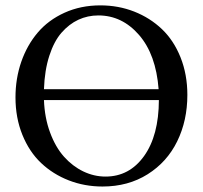

<svg xmlns="http://www.w3.org/2000/svg" viewBox="-20 -678 747 708"><path d="M565.9 -309.1H142.1Q144.5 -243.7 164.6 -189.5Q184.6 -135.3 216.1 -100.1Q247.6 -64.9 287.1 -45.9Q326.7 -26.9 369.1 -26.9Q457 -26.9 511.2 -102.5Q565.4 -178.2 565.9 -309.1ZM142.1 -349.1H564.9Q555.2 -477.1 492.7 -549.1Q430.2 -621.1 342.8 -621.1Q303.2 -621.1 269 -605.2Q234.9 -589.4 207 -557.6Q179.2 -525.9 161.9 -472.4Q144.5 -418.9 142.1 -349.1ZM670.9 -328.1Q670.9 -233.4 633.5 -157Q596.2 -80.6 524.4 -35.4Q452.6 9.8 357.9 9.8Q292 9.8 233.6 -12.9Q175.3 -35.6 131.6 -76.9Q87.9 -118.2 62.5 -180.9Q37.1 -243.7 37.1 -318.8Q37.1 -388.2 58.3 -449.7Q79.6 -511.2 118.9 -557.6Q158.2 -604 218 -631.1Q277.8 -658.2 350.1 -658.2Q416.5 -658.2 474.9 -635.3Q533.2 -612.3 576.9 -570.8Q620.6 -529.3 645.8 -466.3Q670.9 -403.3 670.9 -328.1Z"/></svg>

Font: Common Serif News
Style: Regular
Weight: 450
Designer: Philipp H. Poll, Khaled Hosny
Foundry: Stefan Peev, Context Ltd.
Version: Version 1.026